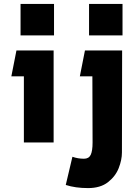

<svg xmlns="http://www.w3.org/2000/svg" viewBox="-20 -728 710 981"><path d="M256 -708V-547H85V-708ZM254 0H102V-338H38L64 -470H254ZM606 -708V-547H435V-708ZM430 233Q365 233 316 217L350 73Q378 83 409 83Q434 83 443.5 63Q453 43 453 0L452 -338H388L414 -470H604L603 51Q603 89 586.5 131Q570 173 531.5 203Q493 233 430 233Z"/></svg>

Font: Kreadon
Style: Regular
Weight: 400
Designer: kohakuno
Foundry: StudioGnu
Version: Version 1.000;Glyphs 3.1.2 (3151)